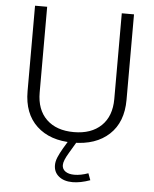

<svg xmlns="http://www.w3.org/2000/svg" viewBox="-58 -716 779 970"><g transform="rotate(5 331.0 -231.0)"><path d="M422.4 152.8 435.1 187Q386.2 204.6 346.2 204.6Q302.7 204.6 276.6 183.3Q250.5 162.1 250.5 126.5Q250.5 107.4 259.5 85.9Q268.6 64.5 283.7 38.6L306.6 0.5V-4.9L348.6 -0.5L350.1 0.5L315.9 58.1Q290 100.6 290 122.6Q290 143.1 306.6 154.8Q323.2 166.5 352.1 166.5Q384.3 166.5 422.4 152.8ZM520 -667H582V-233.4Q582 -120.1 514.6 -57.4Q447.3 5.4 330.6 5.4Q214.4 5.4 147.2 -57.4Q80.1 -120.1 80.1 -233.4V-667H141.6V-232.4Q141.6 -145 191.9 -96.4Q242.2 -47.9 330.6 -47.9Q418.9 -47.9 469.5 -96.4Q520 -145 520 -232.4Z"/></g></svg>

Font: Estedad-FD Light
Style: Regular
Weight: 300
Designer: Amin Abedi
Version: Version 7.3